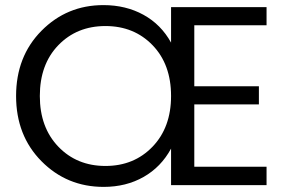

<svg xmlns="http://www.w3.org/2000/svg" viewBox="-20 -725 1126 752"><path d="M1024 -626H741V-387H994V-316H741V-72H1024V0H650V-143Q611 -71 542.5 -32Q474 7 386 7Q242 7 142.5 -93.5Q43 -194 43 -349Q43 -504 142.5 -604.5Q242 -705 385 -705Q473 -705 542 -667Q611 -629 650 -558V-697H1024ZM136 -349Q136 -226 208.5 -150.5Q281 -75 393 -75Q505 -75 577.5 -150.5Q650 -226 650 -349Q650 -473 577.5 -548Q505 -623 393 -623Q281 -623 208.5 -548Q136 -473 136 -349Z"/></svg>

Font: SVN-Poppins
Style: Regular
Weight: 400
Designer: Ninad Kale (Devanagari), Jonny Pinhorn (Latin)
Foundry: Indian Type Foundry
Version: Version 3.002 2017